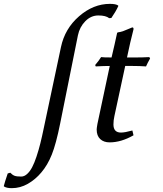

<svg xmlns="http://www.w3.org/2000/svg" viewBox="-208 -728 846 995"><path d="M19 -64.9 107.9 -483.9Q127.9 -579.6 201.9 -643.8Q275.9 -708 361.8 -708Q392.6 -708 404.8 -699.2V-695.8Q390.6 -665.5 369.1 -634.8L357.9 -633.8Q340.3 -647.9 301.8 -647.9Q263.2 -647.9 233.9 -617.9Q204.6 -587.9 195.8 -544.9L104 -88.9Q82.5 18.1 60.5 73Q38.6 127.9 5.9 166Q-24.4 202.1 -63.7 224.6Q-103 247.1 -147 247.1Q-174.8 247.1 -188 237.8V234.9Q-184.1 218.3 -168 170.9L-154.8 167Q-143.6 178.7 -132.6 182.9Q-121.6 187 -98.1 187Q-82 187 -67.4 173.6Q-52.7 160.2 -41.3 138.4Q-29.8 116.7 -18.6 82.8Q-7.3 48.8 1.2 14.4Q9.8 -20 19 -64.9ZM370.1 -430.2Q376 -456.1 385.5 -496.3Q395 -536.6 398.9 -557.1L401.9 -560.1Q417 -562 429 -566.2Q440.9 -570.3 454.8 -576.7Q468.8 -583 477.1 -585.9Q483.9 -585.9 483.9 -579.1V-576.2Q466.8 -510.3 450.2 -430.2H496.1Q529.8 -430.2 565.9 -432.1L569.8 -424.8Q556.6 -401.9 548.8 -383.8Q515.6 -386.2 478 -386.2H440.9L384.8 -126Q379.9 -104.5 379.9 -83Q379.9 -41 418.9 -41Q439 -41 478 -51.8L483.9 -26.9Q419.9 9.8 359.9 9.8Q329.6 9.8 311.3 -7.3Q293 -24.4 293 -57.1Q293 -63.5 296.9 -85.9L360.8 -386.2Q331.1 -386.2 288.1 -383.8L285.2 -391.1Q304.7 -413.6 315.9 -432.1Q328.1 -430.2 370.1 -430.2Z"/></svg>

Font: Linear Smooth
Style: Italic
Weight: 400
Designer: Philipp H. Poll, Flanker
Foundry: Philipp H. Poll, reworked by Flanker
Version: Version 1.061 | FøM Fix